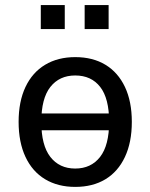

<svg xmlns="http://www.w3.org/2000/svg" viewBox="-20 -724 590 753"><path d="M275 9Q207 9 157 -21Q107 -51 80 -108.5Q53 -166 53 -246Q53 -326 80 -383Q107 -440 157 -470Q207 -500 275 -500Q344 -500 393.5 -470Q443 -440 470 -383Q497 -326 497 -246Q497 -166 470 -108.5Q443 -51 393.5 -21Q344 9 275 9ZM275 -63Q337 -63 372.5 -108.5Q408 -154 408 -246Q408 -338 373 -383Q338 -428 275 -428Q213 -428 177.5 -383Q142 -338 142 -246Q142 -154 177.5 -108.5Q213 -63 275 -63ZM110 -213V-279H440V-213ZM312 -610V-704H406V-610ZM140 -610V-704H234V-610Z"/></svg>

Font: Nunito Sans 10pt SemiCondensed Medium
Style: Regular
Weight: 500
Width: 4
Designer: Vernon Adams
Foundry: Vernon Adams
Version: Version 3.101;gftools[0.9.27]